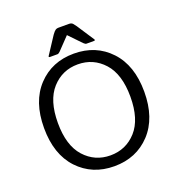

<svg xmlns="http://www.w3.org/2000/svg" viewBox="-158 -1025 1086 1170"><g transform="rotate(-20 385.0 -440.0)"><path d="M150.9 -82C211.8 -17.3 289.8 15.1 385 15.1C480.2 15.1 558.2 -17.3 618.9 -82C679.6 -146.8 710 -236.2 710 -350.1C710 -464 679.6 -553.3 618.9 -617.9C558.2 -682.5 480.2 -714.8 385 -714.8C289.8 -714.8 211.8 -682.5 151.1 -617.9C90.4 -553.3 60.1 -464 60.1 -350.1C60.1 -236.2 90.3 -146.8 150.9 -82ZM385 -645C452.2 -645 508.2 -620.2 553 -570.6C597.7 -520.9 620.1 -447.4 620.1 -350.1C620.1 -252.8 597.7 -179.3 553 -129.6C508.2 -80 452.2 -55.2 385 -55.2C317.8 -55.2 261.8 -80 217 -129.6C172.3 -179.3 149.9 -252.8 149.9 -350.1C149.9 -447.4 172.3 -520.9 217 -570.6C261.8 -620.2 317.8 -645 385 -645ZM237.8 -754.9C233.2 -748.4 235 -745.1 243.2 -745.1H291C295.6 -745.1 301.3 -748.4 308.1 -754.9L384.8 -835L461.9 -754.9C468.8 -748.4 474.4 -745.1 479 -745.1H526.9C535 -745.1 536.8 -748.4 532.2 -754.9L460 -865.2C454.8 -872.4 449.5 -879.2 444.3 -885.5C439.1 -891.8 431 -895 419.9 -895H350.1C343.9 -895 338.1 -893.4 332.8 -890.1C327.4 -886.9 319.8 -878.6 310.1 -865.2Z"/></g></svg>

Font: Numans
Style: Regular
Weight: 400
Designer: Jovanny Lemonad
Foundry: Jovanny Lemonad
Version: Version 001.001